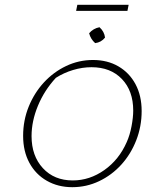

<svg xmlns="http://www.w3.org/2000/svg" viewBox="-20 -771 678 797"><path d="M280 6Q221 6 174.5 -20.5Q128 -47 102 -95Q76 -143 76 -207Q76 -271 99 -328Q122 -385 162 -428.5Q202 -472 254.5 -497Q307 -522 366 -522Q426 -522 471.5 -495.5Q517 -469 542.5 -421.5Q568 -374 568 -310Q568 -246 545.5 -188.5Q523 -131 483.5 -87.5Q444 -44 391.5 -19Q339 6 280 6ZM282 -22Q352 -22 413 -65Q474 -108 506 -181Q519 -210 526 -247Q533 -284 533 -312Q533 -394 486 -443Q439 -492 360 -492Q322 -492 283.5 -480.5Q245 -469 212 -448Q164 -396 137.5 -332Q111 -268 111 -206Q111 -124 158 -73Q205 -22 282 -22ZM296 -726 301 -751H514L509 -726ZM393 -658Q413 -640 416 -615Q400 -595 375 -592Q356 -609 350 -633Q367 -653 393 -658Z"/></svg>

Font: Piazzolla SC Thin
Style: Italic
Weight: 100
Italic angle: -11.3°
Designer: Juan Pablo del Peral
Foundry: Huerta Tipografica
Version: Version 1.330